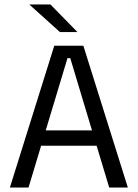

<svg xmlns="http://www.w3.org/2000/svg" viewBox="-20 -845 620 865"><path d="M24.5 0 224.5 -639H355.5L556 0H472L296.5 -583H284L108.5 0ZM144.5 -188.5V-257.5H435.5V-188.5ZM207 -825 328 -701.5V-700.5H250L113.5 -823.5V-825Z"/></svg>

Font: Anek Latin
Style: Regular
Weight: 400
Designer: Yesha Goshar
Foundry: Ek Type
Version: Version 1.003